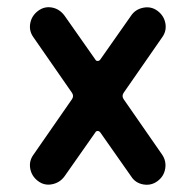

<svg xmlns="http://www.w3.org/2000/svg" viewBox="-20 -555 540 530"><path d="M72.3 -127.9 178.7 -281.2Q184.6 -290 178.7 -298.8L72.3 -452.1Q59.6 -469.7 63.5 -490.7Q67.4 -511.7 85 -524.9Q102.5 -538.1 123.5 -534.2Q144.5 -530.3 158.2 -511.7L243.2 -390.6Q245.1 -386.7 249.5 -386.7Q253.9 -386.7 256.8 -390.6L341.8 -511.7Q353.5 -529.3 375.5 -533.7Q397.5 -538.1 415 -524.9Q432.6 -511.7 436.5 -490.7Q440.4 -469.7 427.7 -452.1L321.3 -298.8Q315.4 -290 321.3 -281.2L427.7 -127.9Q439.5 -110.4 436 -89.4Q432.6 -68.4 415 -55.2Q397.5 -42 375.5 -45.9Q353.5 -49.8 341.8 -68.4L256.8 -189.5Q253.9 -193.4 249.5 -193.4Q245.1 -193.4 243.2 -189.5L158.2 -68.4Q145.5 -50.8 124 -46.4Q102.5 -42 85 -55.2Q67.4 -68.4 63.5 -89.4Q59.6 -110.4 72.3 -127.9Z"/></svg>

Font: Rounded-X Mgen+ 2m medium
Style: Regular
Weight: 500
Designer: [Source Han Sans]
Ryoko NISHIZUKA  (kana & ideographs); Paul D. Hunt (Latin, Greek & Cyrillic); Wenlong ZHANG  (bopomofo
Version: Version 1.059.20150602